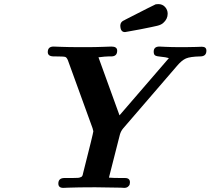

<svg xmlns="http://www.w3.org/2000/svg" viewBox="-20 -912 1022 932"><path d="M211.9 -659.2Q211.9 -686 240.2 -686Q244.1 -686 278.1 -684.6Q312 -683.1 375 -683.1H401.9Q441.9 -683.1 480 -684.6Q518.1 -686 521 -686Q548.8 -686 548.8 -666Q548.8 -639.2 522 -638.2H507.8Q491.7 -638.2 458 -633.8L560.1 -352.1L799.8 -629.9Q783.7 -634.8 762.5 -636.5Q741.2 -638.2 733.6 -642.6Q726.1 -647 726.1 -661.1Q726.1 -686 753.9 -686Q756.8 -686 783.9 -684.6Q811 -683.1 861.8 -683.1H877.9Q906.7 -683.1 931.4 -684.1Q956.1 -685.1 960 -685.1Q981.9 -685.1 981.9 -666Q981.9 -638.2 952.1 -638.2Q903.3 -637.2 882.6 -628.2Q861.8 -619.1 838.9 -591.8L578.1 -289.1Q566.9 -275.9 562 -258.8Q559.1 -249 508.8 -49.8Q527.8 -47.9 567.9 -47.9H586.9Q610.8 -47.9 610.8 -26.9Q610.8 -22 609.4 -16.6Q607.9 -11.2 601.1 -5.6Q594.2 0 583 0Q581.1 0 575.4 -0.5Q569.8 -1 566.9 -1Q466.8 -2.9 441.9 -2.9Q401.9 -2.9 366.5 -2.4Q331.1 -2 311 -1Q291 0 287.1 0Q263.2 0 263.2 -21Q263.2 -46.9 291 -47.9H304.2Q319.3 -47.9 328.1 -47.9Q336.9 -47.9 345.9 -48.3Q355 -48.8 359.4 -48.8Q363.8 -48.8 368.9 -51Q374 -53.2 375.5 -53.7Q377 -54.2 378.9 -57.6Q380.9 -61 381.3 -62Q381.8 -63 382.8 -69.1Q383.8 -75.2 384.8 -77.1Q432.6 -265.1 433.1 -274.9Q433.1 -277.8 429.2 -290L312 -612.8Q311 -614.7 310.1 -618.2Q304.2 -633.3 296.6 -635.7Q289.1 -638.2 248 -638.2H241.2Q211.9 -638.2 211.9 -659.2ZM564 -789.1Q564 -793 565.4 -796.6Q566.9 -800.3 568.4 -802.7Q569.8 -805.2 572.8 -807.6Q575.7 -810.1 577.6 -811Q579.6 -812 584.2 -814.2Q588.9 -816.4 589.8 -817.4Q730 -889.2 735.8 -891.1Q740.7 -892.1 748.5 -892.1Q768.6 -892.1 781.2 -878.2Q793.9 -864.3 793.9 -845.2Q793.9 -819.3 772 -800.3Q762.2 -791.5 743.4 -786.9Q724.6 -782.2 662.6 -770Q626.5 -763.2 604 -759.3Q588.9 -756.3 586.9 -756.3Q564 -755.9 564 -789.1Z"/></svg>

Font: CMU Serif
Style: BoldItalic
Weight: 700
Italic angle: -14.04°
Version: Version 0.7.0